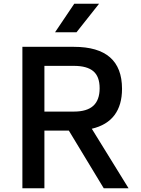

<svg xmlns="http://www.w3.org/2000/svg" viewBox="-20 -1009 755 1029"><path d="M100 0ZM349 -309H218V0H100V-758H376Q634 -758 634 -533Q634 -446 593.5 -392Q553 -338 472 -319L669 0H536ZM218 -411H376Q446 -411 480 -442Q514 -473 514 -536Q514 -599 480 -627.5Q446 -656 376 -656H218ZM378 -989H511L390 -836H275Z"/></svg>

Font: Biryani SemiBold
Style: Regular
Weight: 600
Designer: Dan Reynolds and Mathieu Réguer
Foundry: Dan Reynolds and Mathieu Réguer
Version: Version 1.004; ttfautohint (v1.1) -l 5 -r 5 -G 72 -x 0 -D la